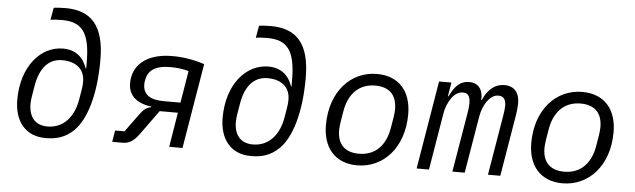

<svg xmlns="http://www.w3.org/2000/svg" viewBox="-48 -929 3697 1118"><g transform="rotate(5 1800.5 -370.0)"><path d="M245 12.1C307.2 12.1 360.1 -2.1 410.2 -51.8C475.9 -117.9 523.1 -258.9 523.1 -469.1C523.1 -669 445 -752.1 295.1 -752.1C264.9 -752.1 236.9 -750 225.9 -747.9L213.1 -676.8C226.9 -679 247.9 -681.1 279.8 -681.1C394.2 -681.1 445 -626.1 445 -448.2V-411.9H442.1C420.1 -478 372.9 -516 301.1 -516C170.1 -516 61.1 -391 61.1 -196C61.1 -74.9 122.9 12.1 245 12.1ZM139.9 -181.1C139.9 -195 142 -209.9 146 -234L154.8 -286.9C171.9 -388.8 221.9 -448.2 301.8 -448.2C394.2 -448.2 433.9 -397 433.9 -334.9C433.9 -312.9 431.1 -294 429 -282L420.1 -229C400.9 -116.1 334.9 -56.1 250 -56.1C182.9 -56.1 139.9 -95.9 139.9 -181.1Z M633.2 0H691.1C729 0 755 -12.1 790.1 -60L893.1 -202.1H999.3L966.3 0H1044L1127.1 -497.2C1075.3 -514.9 1009.2 -528.1 939.3 -528.1C782.3 -528.1 707 -449.9 707 -350.1C707 -282 750 -236.2 842 -224.1L841.3 -220.2C815 -215.9 798.3 -203.1 776.3 -172.9L699.2 -67.1H644.2ZM790.1 -350.1C790.1 -355.8 790.1 -361.2 792.3 -372.9C802.2 -431.1 843 -463.1 933.2 -463.1C977.3 -463.1 1014.2 -457 1040.1 -448.9L1009.2 -262.1H910.2C833.1 -262.1 790.1 -289.1 790.1 -350.1Z M1445.3 12.1C1507.5 12.1 1560.4 -2.1 1610.4 -51.8C1676.1 -117.9 1723.4 -258.9 1723.4 -469.1C1723.4 -669 1645.2 -752.1 1495.4 -752.1C1465.2 -752.1 1437.1 -750 1426.1 -747.9L1413.4 -676.8C1427.2 -679 1448.2 -681.1 1480.1 -681.1C1594.5 -681.1 1645.2 -626.1 1645.2 -448.2V-411.9H1642.4C1620.4 -478 1573.2 -516 1501.4 -516C1370.4 -516 1261.4 -391 1261.4 -196C1261.4 -74.9 1323.2 12.1 1445.3 12.1ZM1340.2 -181.1C1340.2 -195 1342.3 -209.9 1346.2 -234L1355.1 -286.9C1372.2 -388.8 1422.2 -448.2 1502.1 -448.2C1594.5 -448.2 1634.2 -397 1634.2 -334.9C1634.2 -312.9 1631.4 -294 1629.3 -282L1620.4 -229C1601.2 -116.1 1535.2 -56.1 1450.3 -56.1C1383.2 -56.1 1340.2 -95.9 1340.2 -181.1Z M2065.3 12.1C2217.3 12.1 2336.3 -112.9 2336.3 -310C2336.3 -438.9 2268.5 -528.1 2134.6 -528.1C1983.3 -528.1 1864.3 -403.1 1864.3 -206C1864.3 -77.1 1933.6 12.1 2065.3 12.1ZM1943.5 -182.9C1943.5 -195 1944.6 -209.9 1948.5 -234L1958.5 -294C1975.5 -396 2034.4 -459.9 2131.4 -459.9C2208.5 -459.9 2257.5 -420.1 2257.5 -333.1C2257.5 -321 2256.4 -306.1 2252.5 -282L2242.5 -221.9C2225.5 -120 2166.5 -56.1 2069.6 -56.1C1992.5 -56.1 1943.5 -95.9 1943.5 -182.9Z M2484.7 0 2540.5 -334.2C2545.5 -364 2557.5 -397 2576.7 -424C2592.7 -447.1 2615.4 -464.1 2643.5 -464.1C2671.5 -464.1 2685.7 -447.1 2685.7 -404.8C2685.7 -388.8 2683.6 -370 2679.7 -345.9L2621.4 0H2693.5L2749.6 -334.2C2754.6 -364 2766.7 -398.1 2785.5 -424C2802.6 -447.1 2822.4 -464.1 2850.5 -464.1C2880.7 -464.1 2894.5 -445 2894.5 -408C2894.5 -394.2 2891.7 -370 2887.4 -345.9L2829.5 0H2901.6L2961.6 -359C2965.6 -383.2 2968.4 -410.2 2968.4 -429C2968.4 -491.8 2937.5 -528.1 2880.7 -528.1C2820.7 -528.1 2781.6 -489 2755.7 -430H2752.5C2756.4 -486.2 2731.5 -528.1 2673.7 -528.1C2616.5 -528.1 2585.6 -486.9 2561.4 -435H2557.5L2570.7 -516H2498.6L2412.6 0Z M3265.6 12.1C3417.6 12.1 3536.6 -112.9 3536.6 -310C3536.6 -438.9 3468.7 -528.1 3334.9 -528.1C3183.6 -528.1 3064.6 -403.1 3064.6 -206C3064.6 -77.1 3133.9 12.1 3265.6 12.1ZM3143.8 -182.9C3143.8 -195 3144.9 -209.9 3148.8 -234L3158.7 -294C3175.8 -396 3234.7 -459.9 3331.7 -459.9C3408.7 -459.9 3457.7 -420.1 3457.7 -333.1C3457.7 -321 3456.7 -306.1 3452.8 -282L3442.8 -221.9C3425.8 -120 3366.8 -56.1 3269.9 -56.1C3192.8 -56.1 3143.8 -95.9 3143.8 -182.9Z"/></g></svg>

Font: Margiela Mono Italic Italic
Style: Regular
Weight: 400
Designer: Mike Abbink, Paul van der Laan, Pieter van Rosmalen
Foundry: Bold Monday
Version: Version 2.003 2021